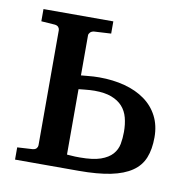

<svg xmlns="http://www.w3.org/2000/svg" viewBox="-61 -543 602 604"><g transform="rotate(10 239.5 -241.0)"><path d="M347.2 -145Q347.2 -169.9 341.8 -190.4Q336.4 -210.9 323.2 -225.6Q310.1 -240.2 288.3 -248.5Q266.6 -256.8 233.9 -256.8Q227.5 -256.8 219.2 -256.3Q210.9 -255.9 202.6 -254.9Q193.4 -253.9 183.1 -252.9V-43.9Q189.5 -43.5 196.3 -43Q202.1 -42.5 209.2 -42.2Q216.3 -42 224.1 -42Q266.1 -42 290.5 -50.5Q314.9 -59.1 327.6 -73.5Q340.3 -87.9 343.8 -106.4Q347.2 -125 347.2 -145ZM444.8 -145Q444.8 -106.9 433.8 -79.6Q422.9 -52.2 397.2 -34.7Q371.6 -17.1 330.1 -8.5Q288.6 0 228 0H24.9V-39.1L74.2 -42Q82.5 -43 86.2 -47.6Q89.8 -52.2 89.8 -57.1V-424.8Q89.8 -429.7 86.2 -434.3Q82.5 -439 74.2 -439.9L30.8 -442.9V-481.9H253.9V-442.9L200.2 -439.9Q191.9 -439 187.5 -434.3Q183.1 -429.7 183.1 -424.8V-296.9Q193.8 -297.9 204.1 -298.8Q212.9 -299.8 222.9 -300.3Q232.9 -300.8 241.2 -300.8Q285.6 -300.8 323 -290.8Q360.4 -280.8 387.5 -261.2Q414.6 -241.7 429.7 -212.4Q444.8 -183.1 444.8 -145Z"/></g></svg>

Font: Charis SIL
Style: Regular
Weight: 400
Foundry: SIL International
Version: Version 4.112